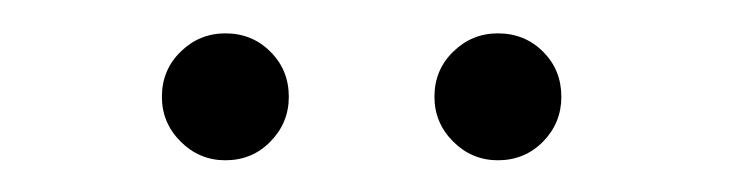

<svg xmlns="http://www.w3.org/2000/svg" viewBox="-20 -702 456 118"><path d="M118.5 -603.5Q135 -603.5 146.2 -615Q157.5 -626.5 157.5 -642.5Q157.5 -659 146.2 -670.2Q135 -681.5 118.5 -681.5Q102.5 -681.5 91 -670.2Q79.5 -659 79.5 -642.5Q79.5 -626.5 91 -615Q102.5 -603.5 118.5 -603.5ZM286 -603.5Q302.5 -603.5 313.8 -615Q325 -626.5 325 -642.5Q325 -659 313.8 -670.2Q302.5 -681.5 286 -681.5Q270 -681.5 258.5 -670.2Q247 -659 247 -642.5Q247 -626.5 258.5 -615Q270 -603.5 286 -603.5Z"/></svg>

Font: Anybody UltraCondensed Thin Medium
Style: Regular
Weight: 500
Version: Version 1.111